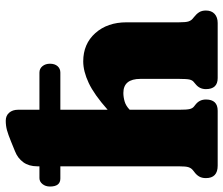

<svg xmlns="http://www.w3.org/2000/svg" viewBox="-82 -720 795 684"><g transform="rotate(-90 316.0 -377.5)"><path d="M-6 -597.5Q-6 -613.5 2.8 -624.2Q11.5 -635 24 -635H66V-642.5Q66 -672.5 80.5 -692.5Q95 -712.5 119.5 -722L155 -736.5Q179.5 -746.5 195.2 -750.8Q211 -755 228.5 -755Q246.5 -755 257 -742.8Q267.5 -730.5 267.5 -711.5V-635H400Q414 -635 422.8 -624.2Q431.5 -613.5 431.5 -597.5Q431.5 -580.5 422.8 -570.5Q414 -560.5 400 -560.5H267.5V-392Q321.5 -440 363 -459.5Q404.5 -479 440 -479Q502 -479 540.5 -436Q579 -393 579 -324.5V-138Q579 -113 582.2 -103.8Q585.5 -94.5 591.5 -89.5L597.5 -84.5Q608.5 -76 614.8 -66.2Q621 -56.5 621 -42Q621 -22 609 -11Q597 0 576.5 0H380.5Q341 0 341 -42Q341 -64.5 358.5 -78.5L365.5 -84.5Q372.5 -89.5 375 -99.8Q377.5 -110 377.5 -138V-275Q377.5 -336 327.5 -336Q312.5 -336 297 -331.5Q281.5 -327 267.5 -313.5V-138Q267.5 -110 270 -99.8Q272.5 -89.5 279 -84.5L286.5 -78.5Q304 -64.5 304 -42Q304 0 264 0H68.5Q24 0 24 -42Q24 -56.5 30 -66.5Q36 -76.5 47.5 -84.5L53.5 -89.5Q59.5 -94.5 62.8 -103.8Q66 -113 66 -138V-560.5H22.5Q-6 -560.5 -6 -597.5Z"/></g></svg>

Font: Fraunces 72pt S100 Black
Style: Regular
Weight: 900
Version: Version 1.000; ttfautohint (v1.8.3)